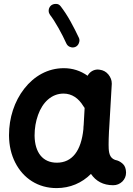

<svg xmlns="http://www.w3.org/2000/svg" viewBox="-20 -901 679 978"><path d="M556.6 42.5C574.7 42.5 589.8 36.1 603 23.9C615.7 11.2 622.1 -3.9 622.1 -22C621.6 -41 616.7 -55.2 607.4 -64.5C598.1 -73.7 587.9 -80.1 577.6 -83.5C542.5 -89.8 535.6 -114.3 533.7 -143.6C533.2 -149.4 533.2 -156.2 533.2 -164.6C533.2 -176.8 533.7 -205.6 535.2 -233.4C535.6 -237.3 535.6 -241.2 536.1 -244.6L549.3 -472.7V-476.6C549.3 -492.2 543.5 -507.3 532.2 -521.5C520.5 -535.6 505.9 -543.5 487.8 -545.9C484.4 -546.4 481.4 -546.9 478 -546.9C459 -546.9 437.5 -536.6 426.3 -515.1C389.6 -541 349.1 -553.7 305.2 -553.7C223.6 -553.7 153.8 -513.7 103.5 -449.2C53.2 -384.8 25.9 -300.8 25.9 -212.9V-210C26.4 -158.7 37.1 -113.3 57.6 -72.8C98.6 7.8 173.8 57.1 268.1 57.1C336.9 57.1 397 31.2 443.4 -15.1C468.3 21.5 505.4 42.5 556.6 42.5ZM269.5 -72.3C197.8 -72.3 157.7 -124 156.2 -208.5V-211.4C156.2 -248 162.1 -282.7 173.8 -315.4C196.8 -379.9 242.7 -424.3 303.7 -424.3C346.2 -424.3 380.4 -400.4 404.3 -360.8C406.2 -357.4 408.7 -354 411.1 -351.1L406.2 -264.2C405.8 -261.7 405.3 -258.8 405.3 -255.9C404.8 -252 404.8 -247.6 404.8 -243.2C393.6 -133.3 348.1 -72.3 269.5 -72.3ZM241.2 -874C227.1 -862.3 228 -849.1 228 -845.2C228 -837.9 230.5 -831.5 234.9 -825.2C259.8 -793.9 296.9 -726.6 317.9 -679.7C325.7 -662.6 342.3 -659.2 350.6 -659.2C355 -659.2 359.9 -660.2 364.3 -662.1C380.4 -669.4 384.8 -687 384.8 -695.3C384.8 -699.7 383.8 -704.1 381.8 -708.5C369.6 -734.4 355.5 -762.7 338.9 -792.5C322.3 -822.3 305.7 -847.2 289.6 -868.2C278.3 -883.3 265.6 -880.9 262.2 -880.9C254.4 -880.9 247.6 -878.4 241.2 -874Z"/></svg>

Font: Mikhak
Style: Bold
Weight: 700
Designer: Amin Abedi
Version: Version 3.2